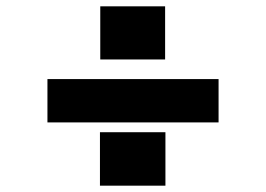

<svg xmlns="http://www.w3.org/2000/svg" viewBox="-20 -586 840 607"><path d="M297 -398V-566H502V-398ZM130 -199V-336H671V-199ZM296 1V-168H503V1Z"/></svg>

Font: Panamera Black
Style: Regular
Weight: 900
Designer: Bastien Sozeau
Foundry: NBR — Bastien Sozeau
Version: Version 3.002; ttfautohint (v1.8.4.7-5d5b);gftools[0.9.33]